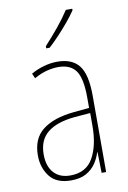

<svg xmlns="http://www.w3.org/2000/svg" viewBox="-87 -910 585 880"><g transform="rotate(-10 205.0 -470.0)"><path d="M203 -630Q272 -630 304 -588.5Q336 -547 336 -449V-93H315L313 -189H311Q303 -162 286.5 -138Q270 -114 242.5 -98.5Q215 -83 172 -83Q104 -83 72.5 -124Q41 -165 41 -222Q41 -301 92.5 -340.5Q144 -380 237 -389L310 -396V-444Q310 -534 284.5 -569.5Q259 -605 203 -605Q179 -605 150.5 -598Q122 -591 90 -573L80 -596Q108 -612 140 -621Q172 -630 203 -630ZM237 -366Q154 -358 111 -323.5Q68 -289 68 -222Q68 -167 95.5 -136.5Q123 -106 172 -106Q246 -106 278.5 -163.5Q311 -221 311 -313V-372ZM313 -850Q297 -826 274 -798.5Q251 -771 226.5 -745Q202 -719 180 -699H164V-709Q198 -746 228.5 -783Q259 -820 283 -857H313Z"/></g></svg>

Font: Noto Sans Telugu UI Condensed Thin
Style: Regular
Weight: 100
Width: 3
Designer: Jelle Bosma - Monotype Design Team
Foundry: Monotype Imaging Inc.
Version: Version 2.005; ttfautohint (v1.8.4.7-5d5b)